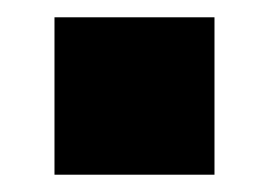

<svg xmlns="http://www.w3.org/2000/svg" viewBox="-20 -202 312 222"><path d="M43 0V-182H228V0Z"/></svg>

Font: Mulish Black
Style: Regular
Weight: 900
Designer: Vernon Adams
Foundry: Vernon Adams
Version: Version 3.603; ttfautohint (v1.8.3)